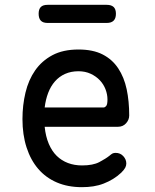

<svg xmlns="http://www.w3.org/2000/svg" viewBox="-20 -765 640 795"><path d="M459 -132Q478 -132 490.5 -118.5Q503 -105 503 -88Q503 -79 498.5 -70.5Q494 -62 482 -50Q466 -35 448 -24Q430 -13 409.5 -5Q389 3 366.5 6.5Q344 10 319 10Q261 10 215.5 -9.5Q170 -29 138.5 -65.5Q107 -102 90 -154.5Q73 -207 73 -272Q73 -329 85.5 -381.5Q98 -434 125.5 -473.5Q153 -513 197 -536.5Q241 -560 305 -560Q365 -560 405 -539.5Q445 -519 469.5 -482Q494 -445 504.5 -395.5Q515 -346 515 -287Q515 -269 502 -254.5Q489 -240 468 -240H165Q169 -200 182 -169.5Q195 -139 215 -119.5Q235 -100 261.5 -90Q288 -80 320 -80Q365 -80 391.5 -94Q418 -108 433 -120Q441 -127 446 -129.5Q451 -132 459 -132ZM165 -320H409Q414 -320 419.5 -326Q425 -332 425 -353Q425 -374 417 -395Q409 -416 393.5 -432.5Q378 -449 355.5 -459.5Q333 -470 305 -470Q274 -470 249.5 -459Q225 -448 207.5 -428Q190 -408 179.5 -380.5Q169 -353 165 -320ZM177 -670Q158 -670 149 -679.5Q140 -689 140 -708Q140 -727 149 -736Q158 -745 177 -745H422Q441 -745 450.5 -736Q460 -727 460 -708Q460 -689 450.5 -679.5Q441 -670 422 -670Z"/></svg>

Font: Maple Mono NF CN
Style: Regular
Weight: 400
Monospace: yes
Designer: subframe7536
Version: Version 7.000